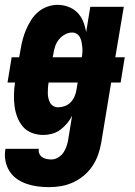

<svg xmlns="http://www.w3.org/2000/svg" viewBox="-36 -548 556 791"><path d="M167 223Q143 223 119.5 220Q96 217 74 209.5Q52 202 33.5 189Q15 176 3 157Q-9 138 -13.5 115Q-18 92 -14 68L-13 65H124V66Q122 76 126 85Q130 94 138 99.5Q146 105 156 107Q166 109 176 109Q191 109 205 100Q219 91 227 78Q235 65 239.5 50.5Q244 36 246 21L261 -71Q253 -55 240.5 -40Q228 -25 212.5 -13.5Q197 -2 178.5 3Q160 8 143 8Q118 8 95.5 -0.5Q73 -9 58.5 -26Q44 -43 35.5 -65Q27 -87 24 -110.5Q21 -134 21.5 -158.5Q22 -183 26 -208H-5L12 -312H43L49 -345Q52 -365 57.5 -385.5Q63 -406 71.5 -426Q80 -446 92 -465Q104 -484 121 -498.5Q138 -513 159 -520.5Q180 -528 201 -528Q224 -528 245.5 -520Q267 -512 282.5 -496.5Q298 -481 306.5 -460Q315 -439 319 -416L336 -520H474L439 -312H478L461 -208H422L381 40Q377 64 368.5 88.5Q360 113 345.5 135Q331 157 310.5 174.5Q290 192 266 203Q242 214 217 218.5Q192 223 167 223ZM181 -312H301Q303 -323 303.5 -333.5Q304 -344 303 -354.5Q302 -365 300 -375Q298 -385 293.5 -394Q289 -403 280.5 -408.5Q272 -414 261 -414Q246 -414 231.5 -406Q217 -398 206.5 -385Q196 -372 191 -356.5Q186 -341 184 -326ZM204 -106Q217 -106 231 -111Q245 -116 255 -126.5Q265 -137 271 -150.5Q277 -164 279 -178L284 -208H164V-206Q162 -195 161.5 -184.5Q161 -174 161 -163.5Q161 -153 163.5 -143Q166 -133 170.5 -124.5Q175 -116 184 -111Q193 -106 204 -106Z"/></svg>

Font: Iosevka Heavy
Style: Italic
Weight: 900
Italic angle: -9°
Monospace: yes
Designer: Belleve Invis
Foundry: Belleve Invis
Version: Version 32.5.0; ttfautohint (v1.8.4)